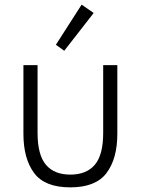

<svg xmlns="http://www.w3.org/2000/svg" viewBox="-20 -797 607 828"><path d="M283 11Q173 11 127 -51Q81 -113 81 -220V-516H142V-224Q142 -129 178 -86.5Q214 -44 283 -44Q353 -44 389 -86.5Q425 -129 425 -224V-516H486V-220Q486 -113 439.5 -51Q393 11 283 11ZM257 -578 221 -604 332 -777 384 -741Z"/></svg>

Font: Ubuntu Sans Light
Style: Regular
Weight: 300
Designer: Dalton Maag Ltd
Foundry: Dalton Maag Ltd
Version: Version 1.006; ttfautohint (v1.8.4.7-5d5b)